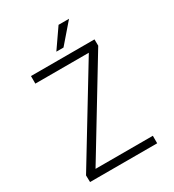

<svg xmlns="http://www.w3.org/2000/svg" viewBox="-210 -1008 1019 1125"><g transform="rotate(-30 300.0 -445.0)"><path d="M129.9 -50.8H517.6V0H63.5L62.5 -45.4L436 -659.7H74.2V-710.9H503.9L504.4 -668ZM364.3 -890.1H435.1L322.8 -760.3H274.4Z"/></g></svg>

Font: Roboto Mono Light
Style: Regular
Weight: 300
Designer: Google
Version: Version 2.000985; 2015; ttfautohint (v1.3)